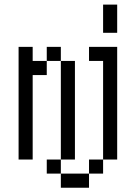

<svg xmlns="http://www.w3.org/2000/svg" viewBox="-20 -708 540 852"><path d="M250 62.5V125H375V62.5ZM250 62.5V0H187.5V62.5ZM375 62.5H437.5V0H375ZM250 0H312.5V-437.5H250ZM437.5 0H500Q500 0 500 -500H375V-437.5H437.5ZM62.5 -500Q62.5 -500 62.5 0H125Q125 0 125 -375H187.5V-437.5H125V-500ZM187.5 -437.5H250V-500H187.5ZM437.5 -687.5Q437.5 -687.5 437.5 -562.5H500Q500 -562.5 500 -687.5Z"/></svg>

Font: CalcUnifontExMono
Style: Regular
Weight: 500
Version: Version 15.0.06